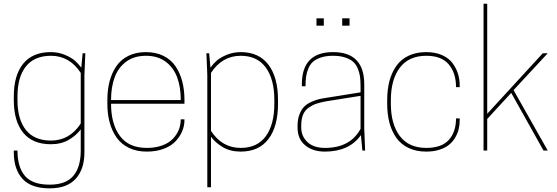

<svg xmlns="http://www.w3.org/2000/svg" viewBox="-20 -820 3037 1046"><path d="M250 206.1Q149.4 206.1 102.3 153.8Q55.2 101.6 55.2 11.2V0H75.2Q75.2 90.8 116 138.4Q156.7 186 250 186Q338.9 186 379.4 138.2Q419.9 90.3 419.9 0V-115.2Q396 -82.5 354.7 -58.3Q313.5 -34.2 256.8 -34.2Q157.7 -34.2 106.4 -96.9Q55.2 -159.7 55.2 -274.9V-294.9Q55.2 -410.2 106.4 -473.1Q157.7 -536.1 256.8 -536.1Q297.4 -536.1 332.8 -521.5Q368.2 -506.8 388.2 -489.3Q408.2 -471.7 422.9 -451.2L430.2 -529.8H444.8L439.9 -410.2V11.2Q439.9 101.1 392.8 153.6Q345.7 206.1 250 206.1ZM419.9 -147V-422.9Q358.9 -516.1 257.8 -516.1Q167.5 -516.1 121.3 -458.3Q75.2 -400.4 75.2 -294.9V-274.9Q75.2 -169.4 121.3 -111.8Q167.5 -54.2 257.8 -54.2Q359.4 -54.2 419.9 -147Z M984.9 -254.9H585Q585 -144.5 633.3 -79.3Q681.6 -14.2 779.8 -14.2Q819.3 -14.2 851.3 -23.7Q883.3 -33.2 904.1 -48.6Q924.8 -64 938.7 -84.5Q952.6 -105 958.7 -126.5Q964.8 -147.9 964.8 -169.9H984.9V-165Q984.9 -135.3 973.1 -106.4Q961.4 -77.6 938 -51.8Q914.6 -25.9 873.5 -10Q832.5 5.9 779.8 5.9Q724.6 5.9 682.9 -14.2Q641.1 -34.2 615.7 -70.1Q590.3 -106 577.6 -152.3Q564.9 -198.7 564.9 -254.9V-274.9Q564.9 -331.1 577.1 -377.4Q589.4 -423.8 614.3 -460Q639.2 -496.1 680.2 -516.1Q721.2 -536.1 774.9 -536.1Q828.6 -536.1 869.6 -516.1Q910.6 -496.1 935.5 -460Q960.4 -423.8 972.7 -377.4Q984.9 -331.1 984.9 -274.9ZM585 -274.9H964.8Q964.8 -346.7 944.6 -400.1Q924.3 -453.6 881.1 -484.9Q837.9 -516.1 774.9 -516.1Q711.9 -516.1 668.7 -484.9Q625.5 -453.6 605.2 -400.1Q585 -346.7 585 -274.9Z M1291.5 5.9Q1234.9 5.9 1194.3 -18.1Q1153.8 -42 1129.4 -75.2V200.2H1109.4V-410.2L1104.5 -529.8H1119.6L1126.5 -451.2Q1140.6 -471.7 1160.4 -489.3Q1180.2 -506.8 1215.6 -521.5Q1251 -536.1 1291.5 -536.1Q1390.6 -536.1 1442.6 -467.3Q1494.6 -398.4 1494.6 -274.9V-254.9Q1494.6 -131.3 1442.6 -62.7Q1390.6 5.9 1291.5 5.9ZM1129.4 -422.9V-106.9Q1189.9 -14.2 1291.5 -14.2Q1381.3 -14.2 1428 -77.9Q1474.6 -141.6 1474.6 -254.9V-274.9Q1474.6 -388.2 1428 -452.1Q1381.3 -516.1 1291.5 -516.1Q1190.4 -516.1 1129.4 -422.9Z M1601.1 -125V-134.8Q1601.1 -169.4 1611.1 -195.8Q1621.1 -222.2 1635.7 -237.5Q1650.4 -252.9 1673.8 -263.9Q1697.3 -274.9 1717 -279.5Q1736.8 -284.2 1764.2 -288.1L1944.3 -316.9V-350.1Q1944.3 -379.9 1941.4 -402.1Q1938.5 -424.3 1929 -447Q1919.4 -469.7 1903.3 -483.9Q1887.2 -498 1859.6 -507.1Q1832 -516.1 1794.4 -516.1Q1756.8 -516.1 1729.2 -507.1Q1701.7 -498 1685.5 -483.9Q1669.4 -469.7 1659.9 -447Q1650.4 -424.3 1647.5 -402.1Q1644.5 -379.9 1644.5 -350.1H1624.5V-360.8Q1624.5 -536.1 1794.4 -536.1Q1964.4 -536.1 1964.4 -360.8V-120.1L1969.2 0H1954.1L1946.3 -84Q1882.8 5.9 1749.5 5.9Q1683.6 5.9 1642.3 -28.6Q1601.1 -63 1601.1 -125ZM1750.5 -14.2Q1888.2 -14.2 1944.3 -118.2V-297.9L1757.3 -268.1Q1725.1 -262.2 1703.9 -255.1Q1682.6 -248 1662.1 -233.9Q1641.6 -219.7 1631.3 -195.6Q1621.1 -171.4 1621.1 -136.2V-125Q1621.1 -78.1 1654.8 -46.1Q1688.5 -14.2 1750.5 -14.2ZM1744.1 -720.2V-680.2H1704.1V-720.2ZM1884.3 -720.2V-680.2H1844.2V-720.2Z M2089.4 -274.9Q2089.4 -332.5 2101.8 -379.2Q2114.3 -425.8 2139.6 -461.4Q2165 -497.1 2206.3 -516.6Q2247.6 -536.1 2302.2 -536.1Q2351.1 -536.1 2387.7 -520Q2424.3 -503.9 2444.6 -477.1Q2464.8 -450.2 2474.6 -419.4Q2484.4 -388.7 2484.4 -355V-345.2H2464.4Q2464.4 -422.4 2424.8 -469.2Q2385.3 -516.1 2302.2 -516.1Q2207.5 -516.1 2158.4 -451.4Q2109.4 -386.7 2109.4 -274.9V-254.9Q2109.4 -143.1 2158.4 -78.6Q2207.5 -14.2 2302.2 -14.2Q2385.7 -14.2 2425 -57.6Q2464.4 -101.1 2464.4 -174.8H2484.4V-165Q2484.4 -139.6 2478.8 -116.2Q2473.1 -92.8 2459.7 -70.1Q2446.3 -47.4 2425.8 -30.8Q2405.3 -14.2 2373.5 -4.2Q2341.8 5.9 2302.2 5.9Q2247.6 5.9 2206.3 -13.7Q2165 -33.2 2139.6 -68.6Q2114.3 -104 2101.8 -150.6Q2089.4 -197.3 2089.4 -254.9Z M2634.3 -799.8V-200.2L2937 -529.8H2963.9L2777.8 -329.1L2963.9 0H2940.9L2765.1 -314L2634.3 -171.9V0H2614.3V-799.8Z"/></svg>

Font: Cooper Hewitt
Style: Thin
Weight: 701
Designer: Village Type and Design LLC
Foundry: Cooper Hewitt Smithsonian Design Museum
Version: 1.000